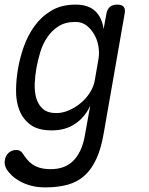

<svg xmlns="http://www.w3.org/2000/svg" viewBox="-24 -580 644 832"><path d="M367 -122Q355 -96 338.5 -76.5Q322 -57 301 -43Q280 -29 255 -22Q230 -15 200 -15Q141 -15 108 -39.5Q75 -64 60 -102.5Q45 -141 45.5 -188.5Q46 -236 54 -282Q62 -329 79 -377.5Q96 -426 125.5 -467Q155 -508 198.5 -534Q242 -560 304 -560Q359 -560 388.5 -532Q418 -504 425 -454L437 -520Q441 -541 452.5 -550.5Q464 -560 484 -560Q504 -560 512 -550.5Q520 -541 516 -520L425 0Q414 64 393.5 108.5Q373 153 343 180.5Q313 208 270.5 220Q228 232 172 232Q139 232 112 225Q85 218 64 206.5Q43 195 28 181Q13 167 4 152Q-1 143 -3 133.5Q-5 124 -3 115Q-2 106 2 97.5Q6 89 12.5 83Q19 77 27.5 73.5Q36 70 46 70Q56 70 62.5 73.5Q69 77 75 86Q83 98 93 110.5Q103 123 117 132.5Q131 142 150 147.5Q169 153 196 153Q223 153 246.5 145.5Q270 138 289.5 120.5Q309 103 323.5 73.5Q338 44 345 0ZM220 -90Q248 -90 276 -102.5Q304 -115 327 -134.5Q350 -154 365.5 -178.5Q381 -203 386 -228L403 -326Q407 -351 402.5 -379Q398 -407 384.5 -430.5Q371 -454 351 -469.5Q331 -485 303 -485Q259 -485 229.5 -466Q200 -447 180.5 -418Q161 -389 150.5 -354Q140 -319 134 -286Q128 -253 126.5 -218.5Q125 -184 133 -155.5Q141 -127 161.5 -108.5Q182 -90 220 -90Z"/></svg>

Font: Maple Mono NL Light
Style: Italic
Weight: 300
Italic angle: -10°
Monospace: yes
Designer: subframe7536
Version: Version 7.000